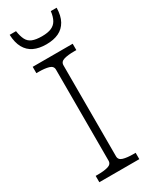

<svg xmlns="http://www.w3.org/2000/svg" viewBox="-234 -971 812 1023"><g transform="rotate(-30 172.0 -459.5)"><path d="M149 -75V-635Q149 -657 125 -664Q101 -671 64 -671H49V-710H295V-671H280Q243 -671 219 -664Q195 -657 195 -635V-75Q195 -53 219 -46Q243 -39 280 -39H295V0H49V-39H64Q101 -39 125 -46Q149 -53 149 -75ZM173 -777Q218 -777 249.5 -792Q281 -807 298.5 -838.5Q316 -870 317 -919H281Q277 -886 265.5 -865.5Q254 -845 232 -835.5Q210 -826 174 -826Q137 -826 115 -835Q93 -844 82.5 -865Q72 -886 67 -919H28Q30 -870 47.5 -838.5Q65 -807 96.5 -792Q128 -777 173 -777Z"/></g></svg>

Font: Roboto Serif 20pt Thin
Style: Regular
Weight: 250
Version: Version 1.008